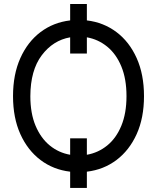

<svg xmlns="http://www.w3.org/2000/svg" viewBox="-20 -835 770 942"><path d="M406.2 -815.4V-734.9Q488.3 -725.1 551.5 -677.5Q614.7 -629.9 650.6 -549.8Q686.5 -469.7 686.5 -363.3Q686.5 -256.8 650.6 -177.2Q614.7 -97.7 551.5 -50Q488.3 -2.4 406.2 7.3V86.9H324.2V7.3Q241.7 -2.4 178.7 -50Q115.7 -97.7 79.8 -177.2Q43.9 -256.8 43.9 -363.3Q43.9 -469.7 79.8 -549.8Q115.7 -629.9 178.7 -677.5Q241.7 -725.1 324.2 -734.9V-815.4ZM406.2 -156.2V-75.7Q461.9 -85.4 506.1 -121.3Q550.3 -157.2 575.4 -218.3Q600.6 -279.3 600.6 -363.3Q600.6 -447.8 575.4 -508.8Q550.3 -569.8 506.1 -606Q461.9 -642.1 406.2 -651.9V-572.3H324.2V-651.9Q240.2 -637.2 184.8 -563.7Q129.4 -490.2 128.9 -363.3Q128.9 -278.8 154.5 -218Q180.2 -157.2 224.1 -121.3Q268.1 -85.4 324.2 -75.7V-156.2Z"/></svg>

Font: Inter Display
Style: Regular
Weight: 400
Designer: Rasmus Andersson
Foundry: rsms
Version: Version 4.000;git-37864ae